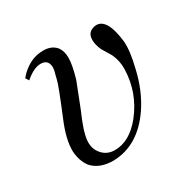

<svg xmlns="http://www.w3.org/2000/svg" viewBox="-106 -509 612 619"><g transform="rotate(-30 200.0 -199.5)"><path d="M369 -305Q372 -269 357 -209Q341 -138 304 -83Q241 9 148 11Q97 11 70 -19Q51 -44 49 -81Q48 -124 74 -186Q117 -290 120 -306L124 -322Q129 -339 129 -346Q129 -377 100 -377Q74 -377 42 -349L34 -361Q44 -374 57 -384Q85 -406 116 -409Q157 -414 177 -389Q188 -373 188 -349Q188 -323 174 -275L138 -183Q110 -120 107 -88Q104 -58 122 -37Q140 -16 169 -16Q224 -16 270 -73Q324 -141 326 -227Q327 -257 314 -285L293 -320Q283 -341 283 -360Q283 -390 313 -395Q358 -401 369 -305Z"/></g></svg>

Font: GFS Solomos
Style: Regular
Weight: 400
Designer: George D. Matthiopoulos
Foundry: George D. Matthiopoulos
Version: Version 1.000